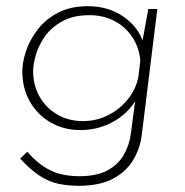

<svg xmlns="http://www.w3.org/2000/svg" viewBox="-20 -414 596 620"><path d="M234 186Q202 186 171 180Q140 174 109.5 154.5Q79 135 45 98L68 76Q100 112 128.5 128.5Q157 145 184 150Q211 155 235 155Q293 155 327.5 136Q362 117 380 85.5Q398 54 403 15L420 -116L428 -109Q404 -56 352.5 -25Q301 6 240 6Q186 6 143.5 -18.5Q101 -43 76.5 -86Q52 -129 52 -184Q52 -212 63.5 -247.5Q75 -283 100 -316.5Q125 -350 165.5 -372Q206 -394 264 -394Q330 -394 379 -360Q428 -326 444 -273L436 -260L459 -385H488L438 20Q433 64 410.5 102Q388 140 345 163Q302 186 234 186ZM269 -365Q217 -365 181.5 -345.5Q146 -326 125.5 -297Q105 -268 96 -237.5Q87 -207 87 -184Q87 -139 107.5 -102.5Q128 -66 164.5 -44.5Q201 -23 248 -23Q292 -23 330 -42.5Q368 -62 394 -95Q420 -128 427 -167L433 -218Q430 -259 408 -293Q386 -327 350 -346Q314 -365 269 -365Z"/></svg>

Font: Josefin Sans Thin ExtraLight
Style: Italic
Weight: 250
Italic angle: -7°
Version: Version 2.000